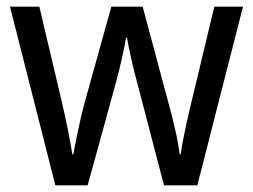

<svg xmlns="http://www.w3.org/2000/svg" viewBox="-20 -557 760 576"><path d="M391 -311Q381 -348 373 -384Q365 -420 361 -444H358Q354 -419 346 -383Q338 -347 328 -310L243 -1H146L10 -537H98L164 -258Q174 -215 183 -171Q192 -127 197 -94H200Q205 -122 214 -165Q223 -208 233 -246L314 -537H408L486 -246Q495 -214 504.5 -173Q514 -132 519 -94H522Q525 -117 533 -156Q541 -195 551 -237L623 -537H709L572 -1H472Z"/></svg>

Font: Noto Sans Sinhala UI SemiCondensed
Style: Regular
Weight: 400
Width: 4
Designer: Jelle Bosma - Monotype Design Team
Foundry: Monotype Imaging Inc.
Version: Version 2.006; ttfautohint (v1.8.4.7-5d5b)